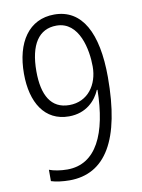

<svg xmlns="http://www.w3.org/2000/svg" viewBox="-83 -781 626 849"><g transform="rotate(-10 229.5 -357.0)"><path d="M406 -410C406 -610 344 -724 220 -724C106 -724 43 -630 43 -489C43 -360 98 -269 207 -269C285 -269 329 -318 348 -363H351C348 -167 289 -39 159 -39C129 -39 99 -44 78 -52V-1C98 6 132 10 160 10C322 10 406 -129 406 -410ZM221 -674C324 -674 348 -543 348 -468C348 -387 301 -318 217 -318C135 -318 99 -383 99 -490C99 -610 142 -674 221 -674Z"/></g></svg>

Font: Noto Sans Gujarati Condensed Light
Style: Regular
Weight: 300
Width: 3
Designer: Jelle Bosma - Monotype Design Team, Universal Thirst
Foundry: Monotype Imaging Inc.
Version: Version 2.106